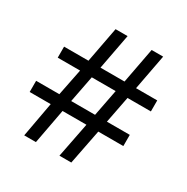

<svg xmlns="http://www.w3.org/2000/svg" viewBox="-163 -855 971 996"><g transform="rotate(30 323.0 -357.0)"><path d="M480 -436 449 -276H586V-209H436L395 0H324L365 -209H222L183 0H113L151 -209H25V-276H164L196 -436H62V-502H208L248 -714H320L280 -502H424L464 -714H533L493 -502H620V-436ZM235 -276H378L409 -436H266Z"/></g></svg>

Font: Noto Sans Warang Citi
Style: Regular
Weight: 400
Designer: Mangu Purty
Foundry: Mangu Purty
Version: Version 3.002; ttfautohint (v1.8.4.7-5d5b)